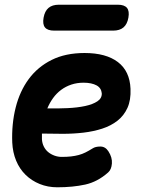

<svg xmlns="http://www.w3.org/2000/svg" viewBox="-20 -785 640 815"><path d="M440 -143Q457 -117 455 -91Q453 -65 439 -53Q394 -13 341.5 -1.5Q289 10 223 10Q183 10 148.5 -4Q114 -18 88.5 -43Q63 -68 48.5 -103Q34 -138 32 -180Q29 -259 46.5 -328.5Q64 -398 102 -449.5Q140 -501 199 -530.5Q258 -560 339 -560Q430 -560 480.5 -521.5Q531 -483 534 -408Q536 -360 521 -327Q506 -294 478.5 -272.5Q451 -251 414 -239Q377 -227 334.5 -222Q292 -217 246.5 -217Q201 -217 158 -218V-194Q159 -177 166 -163Q173 -149 184.5 -139.5Q196 -130 211 -124.5Q226 -119 242 -119Q265 -119 282 -121Q299 -123 314 -127Q329 -131 343 -138Q357 -145 373 -155Q385 -163 406 -163Q427 -163 440 -143ZM181 -325Q225 -324 267 -326Q309 -328 341.5 -335Q374 -342 393.5 -355Q413 -368 412 -389Q411 -400 405.5 -408.5Q400 -417 390 -422.5Q380 -428 366 -431Q352 -434 335 -434Q307 -434 283 -426Q259 -418 239.5 -403.5Q220 -389 205.5 -369Q191 -349 181 -325ZM210 -655Q182 -655 171 -668.5Q160 -682 165 -710Q170 -738 186 -751.5Q202 -765 230 -765H480Q508 -765 519 -751.5Q530 -738 525 -710Q520 -682 504 -668.5Q488 -655 460 -655Z"/></svg>

Font: Maple Mono NL ExtraBold
Style: Italic
Weight: 800
Italic angle: -10°
Monospace: yes
Designer: subframe7536
Version: Version 7.000